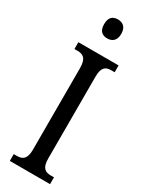

<svg xmlns="http://www.w3.org/2000/svg" viewBox="-237 -960 772 1000"><g transform="rotate(30 148.5 -460.0)"><path d="M148 -806C176 -806 200 -821 200 -863C200 -905 176 -920 148 -920C118 -920 97 -905 97 -863C97 -821 118 -806 148 -806ZM28 0H270V-41H251C218 -41 195 -53 195 -111V-602C195 -662 217 -673 251 -673H270V-714H28V-673H47C78 -673 103 -662 103 -602V-110C103 -52 78 -41 47 -41H28Z"/></g></svg>

Font: Noto Serif Georgian ExtraCondensed
Style: Regular
Weight: 400
Width: 2
Designer: Monotype Design Team, Akaki Razmadze
Foundry: Google LLC
Version: Version 2.003